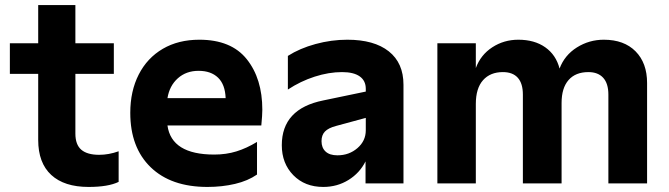

<svg xmlns="http://www.w3.org/2000/svg" viewBox="-20 -725 2643 759"><path d="M131 -172V-433H19V-554H131V-705H278V-554H430V-433H278V-197Q278 -153 301.5 -133Q325 -113 372 -113Q410 -113 449 -127V-6Q408 14 330 14Q234 14 182.5 -33.5Q131 -81 131 -172Z M495 -279Q495 -365 528.5 -430.5Q562 -496 623.5 -532Q685 -568 768 -568Q894 -568 955.5 -491Q1017 -414 1017 -291Q1017 -271 1013 -229H642Q658 -114 827 -114Q874 -114 914.5 -126.5Q955 -139 996 -164V-35Q960 -10 909 2Q858 14 800 14Q656 14 575.5 -64Q495 -142 495 -279ZM872 -337Q870 -391 842 -418Q814 -445 765 -445Q716 -445 683 -415.5Q650 -386 642 -337Z M1094 -151Q1094 -295 1258 -328L1426 -363V-374Q1426 -406 1402 -423Q1378 -440 1332 -440Q1280 -440 1224 -422Q1168 -404 1118 -371V-504Q1165 -534 1227.5 -551Q1290 -568 1353 -568Q1459 -568 1517 -522Q1575 -476 1575 -390V0H1425V-87Q1402 -41 1357.5 -13.5Q1313 14 1258 14Q1185 14 1139.5 -32.5Q1094 -79 1094 -151ZM1314 -111Q1360 -111 1393 -139.5Q1426 -168 1426 -210V-259L1308 -227Q1278 -219 1264.5 -205Q1251 -191 1251 -167Q1251 -141 1267 -126Q1283 -111 1314 -111Z M1709 -554H1861V-456Q1880 -508 1926 -538Q1972 -568 2029 -568Q2093 -568 2135.5 -538Q2178 -508 2192 -454Q2212 -507 2260.5 -537.5Q2309 -568 2367 -568Q2447 -568 2492.5 -522Q2538 -476 2538 -397V0H2385V-351Q2385 -395 2364.5 -417.5Q2344 -440 2306 -440Q2255 -440 2227.5 -408.5Q2200 -377 2200 -318V0H2047V-351Q2047 -395 2027 -417.5Q2007 -440 1968 -440Q1918 -440 1889.5 -408Q1861 -376 1861 -314V0H1709Z"/></svg>

Font: Application
Style: Bold
Weight: 700
Designer: Wei Huang
Foundry: Wei Huang
Version: Version 0.012